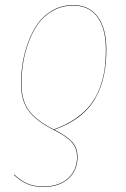

<svg xmlns="http://www.w3.org/2000/svg" viewBox="-20 -547 497 758"><path d="M152.8 190.9Q113.8 190.9 87.4 179.4Q61 168 34.2 143.1L36.1 142.1Q62.5 166.5 88.1 177.7Q113.8 189 152.8 189Q212.9 189 248.5 157Q284.2 125 284.2 73.2Q284.2 38.1 263.4 14.6Q242.7 -8.8 191.9 -34.2Q123 -68.8 93 -109.4Q63 -149.9 63 -215.8Q63 -255.9 69.3 -296.6Q75.7 -337.4 91.1 -379.6Q106.4 -421.9 129.2 -453.9Q151.9 -485.8 188 -506.3Q224.1 -526.9 269 -526.9Q332.5 -526.9 366.2 -480.5Q399.9 -434.1 399.9 -352.1Q399.9 -294.4 389.9 -248Q379.9 -201.7 356.9 -160.2Q334 -118.7 293.5 -87.2Q252.9 -55.7 194.8 -35.2Q245.6 -8.8 265.9 14.4Q286.1 37.6 286.1 73.2Q286.1 125.5 250 158.2Q213.9 190.9 152.8 190.9ZM191.9 -36.1Q240.7 -53.2 277.1 -78.1Q313.5 -103 336.2 -132.1Q358.9 -161.1 373 -197.8Q387.2 -234.4 392.6 -271Q397.9 -307.6 397.9 -352.1Q397.9 -433.6 365 -479.2Q332 -524.9 269 -524.9Q224.6 -524.9 188.7 -504.6Q152.8 -484.4 130.1 -452.4Q107.4 -420.4 92.3 -378.4Q77.1 -336.4 71 -296.1Q64.9 -255.9 64.9 -215.8Q64.9 -150.4 94.2 -110.6Q123.5 -70.8 191.9 -36.1Z"/></svg>

Font: Fira Sans Compressed Two
Style: Italic
Weight: 100
Width: 3
Italic angle: -8°
Designer: Carrois Corporate & Edenspiekermann AG
Foundry: Carrois Corporate GbR & Edenspiekermann AG
Version: Version 4.203;PS 004.203;hotconv 1.0.88;makeotf.lib2.5.64775